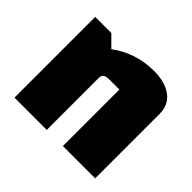

<svg xmlns="http://www.w3.org/2000/svg" viewBox="-123 -678 841 841"><g transform="rotate(45 297.5 -257.5)"><path d="M50 -500H150L200 -450Q288 -515 400 -515Q470 -515 510 -484.5Q550 -454 550 -400V0H350V-350H289Q268 -350 259 -343.5Q250 -337 250 -322V0H50Z"/></g></svg>

Font: Changa ExtraBold
Style: Regular
Weight: 800
Designer: Eduardo Rodriguez Tunni
Foundry: Eduardo Rodriguez Tunni
Version: Version 2.002; ttfautohint (v1.5) -l 8 -r 50 -G 220 -x 14 -H